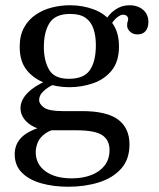

<svg xmlns="http://www.w3.org/2000/svg" viewBox="-20 -499 606 731"><path d="M240 212Q184 212 137.5 199Q91 186 63.5 158.5Q36 131 36 88Q36 51 61 25Q86 -1 147 -19L212 -12Q173 -6 152 9.5Q131 25 123.5 44Q116 63 116 80Q116 126 153 153Q190 180 253 180Q295 180 327.5 167.5Q360 155 378.5 131Q397 107 397 72Q397 34 369 15.5Q341 -3 270 -3H171Q137 -3 111.5 -15Q86 -27 72 -46Q58 -65 58 -87Q58 -121 91 -151Q124 -181 188 -204L224 -193Q218 -192 202.5 -186Q187 -180 170 -170Q153 -160 141 -147Q129 -134 129 -118Q129 -103 147.5 -89.5Q166 -76 219 -76H292Q387 -76 430 -43.5Q473 -11 473 51Q473 108 441 143.5Q409 179 356 195.5Q303 212 240 212ZM244 -167Q198 -167 154.5 -182Q111 -197 83 -230.5Q55 -264 55 -321Q55 -364 71.5 -394Q88 -424 116 -443Q144 -462 178 -470.5Q212 -479 246 -479Q295 -479 337.5 -463Q380 -447 406.5 -412.5Q433 -378 433 -322Q433 -265 405.5 -231Q378 -197 334.5 -182Q291 -167 244 -167ZM242 -199Q300 -199 322.5 -232.5Q345 -266 345 -327Q345 -362 336 -389Q327 -416 306 -431Q285 -446 247 -446Q191 -446 169 -412Q147 -378 147 -320Q147 -268 167 -233.5Q187 -199 242 -199ZM504 -368Q486 -368 475 -378.5Q464 -389 464 -402Q464 -412 466 -417Q468 -422 468 -427Q468 -433 463 -438Q458 -443 448 -443Q439 -443 425.5 -432.5Q412 -422 397 -396L377 -415Q394 -445 418.5 -462Q443 -479 472 -479Q505 -479 525 -461.5Q545 -444 545 -415Q545 -394 534.5 -381Q524 -368 504 -368Z"/></svg>

Font: Frank Ruhl Libre
Style: Regular
Weight: 400
Designer: Yanek Iontef
Foundry: Fontef
Version: Version 6.004